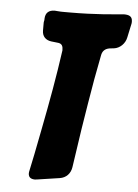

<svg xmlns="http://www.w3.org/2000/svg" viewBox="-52 -765 574 801"><g transform="rotate(5 235.0 -364.5)"><path d="M227 -20C254 -24 272 -43 276 -70L300 -232C313 -311 322 -372 335 -444L354 -544C357 -563 368 -574 387 -577C394 -578 399 -578 404 -579H405C430 -582 452 -603 457 -630L469 -686C470 -689 470 -692 470 -697C470 -720 454 -724 434 -724L353 -717C308 -714 260 -712 211 -712H185C176 -712 168 -712 159 -713L146 -714C121 -714 107 -702 106 -677C106 -672 106 -669 105 -667C104 -664 104 -660 104 -657V-627C104 -603 119 -588 142 -585L168 -582C188 -581 192 -569 192 -552C177 -444 157 -333 134 -216C127 -181 120 -145 113 -109L99 -42C98 -37 97 -33 97 -29C97 -10 110 -5 126 -5L131 -6H133Z"/></g></svg>

Font: Bangerz
Style: Bold
Weight: 700
Designer: vernon adams
Foundry: Vernon Adams
Version: Version 2.10;December 28, 2023;FontCreator 13.0.0.2683 64-bi